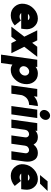

<svg xmlns="http://www.w3.org/2000/svg" viewBox="1342 -2130 988 3712"><g transform="rotate(90 1836.0 -274.0)"><path d="M534 -190 542 -250Q558 -362 499 -435Q437 -512 340 -512Q236 -512 153 -436Q69 -360 54 -250Q39 -143 106 -65Q172 12 276 12Q387 12 472 -65L375 -185Q345 -158 300 -158Q275 -158 254 -171Q248 -175 242.5 -179.5Q237 -184 232 -190ZM314 -352Q336 -352 350 -342Q362 -335 370 -320H247Q258 -332 270 -340Q290 -352 314 -352Z M765 -96 813 0H1008L884 -249L1078 -500H884L808 -402L760 -500H566L689 -250L496 0H691Z M1275 -500 1271 -467Q1276 -471 1280.5 -474.5Q1285 -478 1290 -481Q1339 -512 1403 -512Q1505 -512 1562 -436Q1619 -360 1604 -250Q1589 -142 1510 -64Q1433 12 1330 12Q1275 12 1236 -15Q1235 -17 1233 -18Q1231 -19 1229 -20L1198 200H1036L1135 -500ZM1337 -156Q1373 -156 1404 -184Q1434 -211 1440 -250Q1446 -288 1423 -316Q1400 -344 1364 -344Q1328 -344 1297 -316Q1267 -289 1261 -250Q1255 -212 1278 -184Q1301 -156 1337 -156Z M1700 -500 1630 0H1791L1820 -205Q1846 -276 1895 -309Q1945 -342 2007 -342L2031 -512Q1964 -512 1909 -484Q1881 -469 1856 -449Q1852 -446 1848.5 -442.5Q1845 -439 1841 -435L1850 -500Z M2030 0H2191L2262 -500H2100ZM2297 -648Q2303 -688 2279 -718Q2255 -748 2216 -748Q2177 -748 2145 -718Q2113 -687 2107 -648Q2101 -608 2125 -578Q2149 -548 2188 -548Q2228 -548 2259 -578Q2291 -609 2297 -648Z M3066 0 3102 -256Q3110 -312 3103 -358Q3096 -404 3075 -440Q3033 -512 2938 -512Q2845 -512 2785 -441Q2783 -438 2780 -434.5Q2777 -431 2775 -428Q2774 -431 2772 -434Q2770 -437 2768 -440Q2726 -512 2631 -512Q2562 -512 2516 -472Q2514 -470 2511 -467.5Q2508 -465 2506 -463L2511 -500H2361L2291 0H2452L2489 -264Q2494 -299 2518 -320Q2543 -342 2573 -342Q2603 -342 2622 -320Q2640 -299 2635 -264L2598 0H2759L2796 -264Q2801 -299 2825 -320Q2850 -342 2880 -342Q2910 -342 2929 -320Q2947 -299 2942 -264L2904 0Z M3364 -554H3531L3672 -700H3485ZM3637 -190 3645 -250Q3661 -362 3602 -435Q3540 -512 3443 -512Q3339 -512 3256 -436Q3172 -360 3157 -250Q3142 -143 3209 -65Q3275 12 3379 12Q3490 12 3575 -65L3478 -185Q3448 -158 3403 -158Q3378 -158 3357 -171Q3351 -175 3345.5 -179.5Q3340 -184 3335 -190ZM3417 -352Q3439 -352 3453 -342Q3465 -335 3473 -320H3350Q3361 -332 3373 -340Q3393 -352 3417 -352Z"/></g></svg>

Font: Unageo
Style: Black-Italic
Weight: 900
Designer: Richard Sepsi
Foundry: Richard Sepsi
Version: Version 2.000